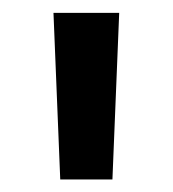

<svg xmlns="http://www.w3.org/2000/svg" viewBox="-20 -720 268 298"><path d="M73.5 -441.5 63 -700H165L154.5 -441.5Z"/></svg>

Font: Geologica Roman
Style: Regular
Weight: 400
Designer: Sindre Bremnes, Frode Helland
Foundry: Monokrom Skriftforlag AS
Version: Version 1.010;gftools[0.9.28]